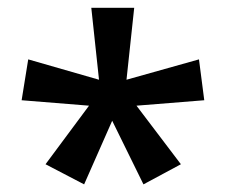

<svg xmlns="http://www.w3.org/2000/svg" viewBox="-20 -780 588 498"><path d="M216.8 -759.8 236.8 -573.2 53.2 -626 36.1 -520 210.9 -505.9 98.1 -354 198.2 -301.8 271 -466.8 352.1 -301.8 449.2 -354 334 -505.9 509.8 -520 496.1 -626 308.1 -573.2 328.1 -759.8Z"/></svg>

Font: Sahel SemiBold
Style: Bold
Weight: 600
Foundry: Saber Rastikerdar (saber.rastikerdar@gmail.com)
Version: Version 3.4.0